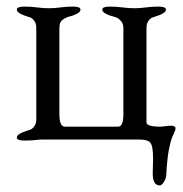

<svg xmlns="http://www.w3.org/2000/svg" viewBox="-20 -423 554 582"><path d="M467 -39Q471 -39 482 -40.5Q493 -42 498 -42Q512 -42 512 -34Q512 -30 511 -28Q510 -26 506.5 -17.5Q503 -9 501 -4.5Q499 0 496 12Q493 24 491 35.5Q489 47 487 66.5Q485 86 484 108Q483 119 476.5 129Q470 139 464 139Q443 139 443 103Q443 95 443.5 80Q444 65 444 58Q444 20 436 10Q428 0 403 0H107Q98 0 87 1.5Q76 3 54 3Q31 3 31 -6Q31 -16 54 -24Q67 -28 73 -30.5Q79 -33 84.5 -41Q90 -49 90 -62V-338Q90 -351 84.5 -359Q79 -367 73 -369.5Q67 -372 54 -376Q31 -384 31 -394Q31 -403 54 -403Q74 -403 92.5 -400.5Q111 -398 128 -398Q145 -398 163 -400.5Q181 -403 201 -403Q224 -403 224 -394Q224 -384 201 -376Q190 -373 185.5 -371.5Q181 -370 173.5 -365.5Q166 -361 163 -354.5Q160 -348 160 -338V-77Q160 -39 177 -39H338Q354 -39 354 -77V-338Q354 -351 347 -359Q340 -367 334 -369.5Q328 -372 313 -376Q290 -384 290 -394Q290 -403 313 -403Q333 -403 351.5 -400.5Q370 -398 387 -398Q404 -398 422 -400.5Q440 -403 460 -403Q483 -403 483 -394Q483 -384 460 -376Q447 -372 441 -369.5Q435 -367 429.5 -359Q424 -351 424 -338V-52Q424 -39 467 -39Z"/></svg>

Font: EB Garamond SC 12
Style: Regular
Weight: 400
Version: Version 0.016 ; ttfautohint (v0.97) -l 8 -r 50 -G 200 -x 0 -